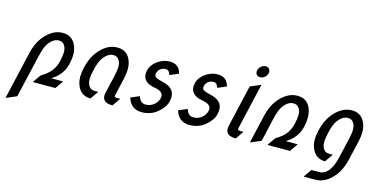

<svg xmlns="http://www.w3.org/2000/svg" viewBox="-89 -1214 3723 1900"><g transform="rotate(15 1772.0 -263.5)"><path d="M32.2 219.7 145 -268.6Q168.5 -370.6 218.3 -434.1Q306.6 -546.9 415.5 -546.9Q522.5 -546.9 559.6 -434.1Q569.3 -404.3 569.3 -365.7Q569.3 -323.2 557.1 -268.6Q529.8 -150.4 418 -83H538.6L537.6 -78.1L482.9 0H254.4L255.4 -4.9L310.1 -83Q378.9 -124.5 409.2 -163.1Q446.3 -210.9 459.5 -268.6Q473.1 -328.6 473.1 -366.2Q473.1 -385.7 469.2 -399.4Q452.6 -463.9 396 -463.9Q340.3 -463.9 293 -398.9Q264.2 -359.4 243.2 -268.6L140.1 175.8L37.1 219.7Z M845.2 9.8Q736.8 9.8 701.2 -103Q691.4 -133.8 691.4 -172.4Q691.4 -215.8 703.6 -268.6Q728 -371.6 776.9 -434.1Q864.7 -546.9 974.1 -546.9Q1084.5 -546.9 1118.2 -434.1Q1127.4 -402.8 1127.4 -364.7Q1127.4 -321.3 1115.2 -268.6L1072.8 -85Q1067.9 -63.5 1091.3 -63.5H1128.9L1127.9 -58.6L1073.2 19.5Q971.2 19.5 971.2 -53.7Q971.2 -67.9 975.1 -85L1017.6 -268.6Q1031.2 -329.1 1031.2 -366.7Q1031.2 -385.3 1027.8 -399.4Q1009.8 -463.9 954.6 -463.9Q899.4 -463.9 852.1 -399.4Q822.3 -358.9 801.3 -268.6Q787.6 -209.5 787.6 -171.9Q787.6 -151.9 791.5 -137.7Q809.1 -73.7 863.8 -73.2H901.4L899.9 -68.4Z M1223.1 -101.6Q1223.1 -101.6 1308.6 -137.7H1313.5Q1331.1 -73.2 1386.7 -73.2Q1439.9 -73.2 1477.5 -108.4Q1507.8 -136.7 1516.1 -171.4Q1518.6 -181.6 1518.6 -190.9Q1518.6 -213.4 1503.9 -228Q1482.4 -249.5 1434.6 -257.3Q1373.5 -267.1 1341.8 -294.4Q1309.6 -322.3 1309.6 -367.2Q1309.6 -383.3 1314 -402.8Q1329.1 -469.7 1402.3 -515.1Q1453.6 -546.9 1510.7 -546.9Q1606.9 -546.9 1628.9 -454.1L1543.5 -418H1538.6Q1526.9 -463.9 1491.2 -463.9Q1461.9 -463.9 1440.4 -449.2Q1415 -432.1 1407.2 -400.9Q1405.3 -393.1 1405.3 -386.7Q1405.3 -367.2 1421.4 -357.9Q1443.8 -344.7 1492.2 -334Q1553.2 -320.8 1585 -290.5Q1615.7 -261.2 1615.7 -211.4Q1615.7 -190.9 1610.4 -166Q1596.7 -103 1526.4 -44.9Q1460 9.8 1367.2 9.8Q1257.8 9.8 1223.1 -101.6Z M1712.9 -101.6Q1712.9 -101.6 1798.3 -137.7H1803.2Q1820.8 -73.2 1876.5 -73.2Q1929.7 -73.2 1967.3 -108.4Q1997.6 -136.7 2005.9 -171.4Q2008.3 -181.6 2008.3 -190.9Q2008.3 -213.4 1993.7 -228Q1972.2 -249.5 1924.3 -257.3Q1863.3 -267.1 1831.5 -294.4Q1799.3 -322.3 1799.3 -367.2Q1799.3 -383.3 1803.7 -402.8Q1818.8 -469.7 1892.1 -515.1Q1943.4 -546.9 2000.5 -546.9Q2096.7 -546.9 2118.7 -454.1L2033.2 -418H2028.3Q2016.6 -463.9 1981 -463.9Q1951.7 -463.9 1930.2 -449.2Q1904.8 -432.1 1897 -400.9Q1895 -393.1 1895 -386.7Q1895 -367.2 1911.1 -357.9Q1933.6 -344.7 1981.9 -334Q2043 -320.8 2074.7 -290.5Q2105.5 -261.2 2105.5 -211.4Q2105.5 -190.9 2100.1 -166Q2086.4 -103 2016.1 -44.9Q1949.7 9.8 1856.9 9.8Q1747.6 9.8 1712.9 -101.6Z M2366.7 -687Q2372.6 -711.9 2393.6 -729.5Q2414.6 -747.1 2439.5 -747.1Q2464.4 -747.1 2477.1 -729.5Q2486.3 -716.8 2486.3 -701.7Q2486.3 -695.8 2484.4 -687Q2477.1 -661.1 2457.5 -645Q2436 -627.4 2411.1 -627.4Q2386.7 -627.4 2373.5 -645.5Q2364.7 -657.2 2364.7 -671.4Q2364.7 -678.2 2366.7 -687ZM2335.9 19.5Q2233.9 19.5 2233.9 -53.7Q2233.9 -67.9 2237.8 -85L2336.4 -512.7L2439.5 -556.6H2444.3L2335.4 -85Q2330.6 -63.5 2354 -63.5H2391.6L2390.6 -58.6Z M2821.3 -83Q2821.3 -83 2941.9 -83L2940.9 -78.1L2886.2 0H2657.7L2658.7 -4.9L2713.4 -83Q2782.2 -124.5 2812.5 -163.1Q2849.6 -210.9 2862.8 -268.6Q2876.5 -328.6 2876.5 -366.2Q2876.5 -386.2 2872.6 -399.4Q2856 -463.9 2799.3 -463.9Q2744.1 -463.9 2696.8 -399.4Q2667.5 -359.4 2646.5 -268.6L2590.3 -24.4L2487.3 19.5H2482.4L2548.8 -268.6Q2572.3 -370.6 2622.1 -434.1Q2710.4 -546.9 2818.8 -546.9Q2930.2 -546.9 2962.9 -434.1Q2972.7 -400.4 2972.7 -361.3Q2972.7 -317.9 2960.9 -268.6Q2933.6 -150.4 2821.3 -83Z M3248 9.8Q3141.1 9.8 3104 -103Q3094.2 -132.8 3094.2 -170.9Q3094.2 -215.3 3106.9 -268.6Q3130.4 -370.6 3180.2 -434.1Q3268.6 -546.9 3377 -546.9Q3485.4 -546.9 3521 -434.1Q3530.8 -403.3 3530.8 -364.7Q3530.8 -321.3 3518.6 -268.6L3472.2 -68.4Q3449.2 31.7 3399.4 97.2Q3313.5 210 3202.6 210H3085L3085.9 205.1L3141.1 127H3221.7Q3282.2 127 3324.2 62.5Q3356 13.7 3374.5 -68.4L3420.9 -268.6Q3434.6 -327.6 3434.6 -365.2Q3434.6 -385.3 3430.7 -399.4Q3413.1 -463.9 3357.4 -463.9Q3301.8 -463.9 3254.4 -398.9Q3225.1 -358.9 3204.6 -268.6Q3190.9 -208.5 3190.9 -170.4Q3190.9 -151.9 3194.3 -137.7Q3211.9 -73.7 3266.6 -73.2H3304.2L3302.7 -68.4Z"/></g></svg>

Font: Nova Script
Style: Regular
Weight: 400
Italic angle: -13°
Version: Version 2.001